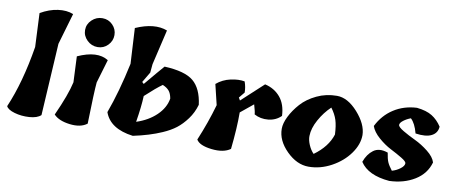

<svg xmlns="http://www.w3.org/2000/svg" viewBox="-72 -1159 3489 1467"><g transform="rotate(10 1672.5 -425.5)"><path d="M154 -538 142 -799Q209 -838 276.5 -847.5Q344 -857 396 -836L325 -593Q294 -55 292 -34Q263 -7 202 -3Q141 1 87.5 -14.5Q34 -30 22 -56Q108 -255 154 -538Z M489 -323 480 -523Q630 -591 718 -535L664 -353Q657 -281 651 -31Q602 7 516 -3.5Q430 -14 391 -56Q467 -223 489 -323ZM735 -732.5Q735 -687 702.5 -653.5Q670 -620 623 -620Q576 -620 541.5 -653.5Q507 -687 507 -732.5Q507 -778 541.5 -811Q576 -844 623 -844Q670 -844 702.5 -811Q735 -778 735 -732.5Z M1006 -417 1020 -404Q1116 -519 1154 -562Q1313 -555 1379.5 -499.5Q1446 -444 1462 -320Q1444 -257 1407 -207Q1370 -157 1328.5 -125Q1287 -93 1227 -67Q1134 -26 1006 1Q827 -22 784 -144Q846 -312 894 -538L879 -813Q1023 -876 1124 -837L1060 -564L1054 -498ZM1013 -109Q1105 -139 1166 -197.5Q1227 -256 1239 -329Q1232 -368 1215 -388Q1198 -408 1165 -422Q1119 -390 1036 -313Q1033 -231 1013 -109Z M1766 -407 1934 -562Q2008 -545 2053.5 -491Q2099 -437 2103 -347Q2063 -307 2003.5 -301Q1944 -295 1895 -322Q1895 -340 1878 -397Q1864 -386 1780 -317Q1781 -198 1763 -31Q1710 7 1615.5 -4Q1521 -15 1497 -57Q1557 -200 1597 -341L1559 -499Q1606 -539 1667.5 -552.5Q1729 -566 1776 -557Q1791 -515 1791 -473L1754 -428Z M2118 -250Q2118 -293 2144.5 -346.5Q2171 -400 2216.5 -451Q2262 -502 2334.5 -536.5Q2407 -571 2490.5 -571Q2574 -571 2653 -482.5Q2732 -394 2734 -310Q2734 -237 2682.5 -165Q2631 -93 2545.5 -46.5Q2460 0 2369 0Q2278 0 2198 -79.5Q2118 -159 2118 -250ZM2463 -475Q2411 -426 2374 -359Q2337 -292 2336 -233Q2335 -202 2351 -164.5Q2367 -127 2391 -103Q2495 -178 2526 -277Q2523 -345 2509.5 -388Q2496 -431 2463 -475Z M3094 -154Q3094 -168 3055 -191.5Q3016 -215 2967 -240Q2918 -265 2870 -307Q2822 -349 2807 -393Q2851 -481 2929 -531.5Q3007 -582 3108 -587Q3183 -579 3227 -551.5Q3271 -524 3303 -475Q3300 -425 3256 -402.5Q3212 -380 3131 -392Q3111 -468 3076 -500Q3044 -488 3020 -469.5Q2996 -451 2996 -435Q2996 -419 3039 -393.5Q3082 -368 3135 -343Q3188 -318 3238.5 -278Q3289 -238 3301 -197Q3276 -107 3192.5 -55.5Q3109 -4 2996 0Q2829 -14 2768 -108Q2790 -170 2834 -202.5Q2878 -235 2947 -211Q2954 -164 2964.5 -139.5Q2975 -115 3002 -80Q3037 -90 3065.5 -111.5Q3094 -133 3094 -154Z"/></g></svg>

Font: Tillana ExtraBold
Style: Regular
Weight: 800
Designer: Lipi Raval (Devanagari, Latin), Jonny Pinhorn (Latin)
Foundry: Indian Type Foundry
Version: Version 2.003;PS 1.0;hotconv 1.0.79;makeotf.lib2.5.61930; tt